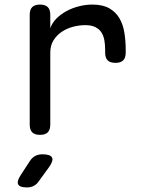

<svg xmlns="http://www.w3.org/2000/svg" viewBox="-20 -580 640 840"><path d="M155 10Q132 10 121 -1Q110 -12 110 -35V-515Q110 -538 121 -549Q132 -560 155 -560Q178 -560 189 -549Q200 -538 200 -515V-456Q208 -480 227 -499Q246 -518 271 -531.5Q296 -545 325.5 -552.5Q355 -560 384 -560Q429 -560 457.5 -544Q486 -528 502 -501Q518 -474 524 -438Q530 -402 530 -362V-350Q530 -327 519 -316Q508 -305 485 -305Q462 -305 451 -316Q440 -327 440 -350V-362Q440 -385 436.5 -404.5Q433 -424 423.5 -438.5Q414 -453 397 -461.5Q380 -470 353 -470Q327 -470 300 -463Q273 -456 250.5 -441Q228 -426 214 -403.5Q200 -381 200 -350V-35Q200 -12 189 -1Q178 10 155 10ZM111 124Q121 109 134.5 102Q148 95 165 95Q200 95 207.5 109Q215 123 194 152L149 214Q140 227 127 233.5Q114 240 98 240Q66 240 59.5 226.5Q53 213 70 187Z"/></svg>

Font: Maple Mono
Style: Regular
Weight: 400
Monospace: yes
Designer: subframe7536
Version: Version 7.300